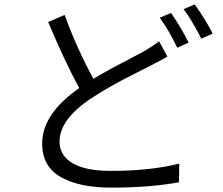

<svg xmlns="http://www.w3.org/2000/svg" viewBox="-20 -815 1017 874"><path d="M742.2 -557.6Q728.5 -548.8 668 -517.6Q659.2 -512.7 596.7 -481.4Q534.2 -450.2 486.8 -423.3Q439.5 -396.5 396.5 -368.2Q251 -272.5 251 -169.9Q251 -107.4 310.1 -72.3Q369.1 -37.1 483.4 -37.1Q666 -37.1 795.9 -70.3L794.9 14.6Q664.1 39.1 486.3 39.1Q340.8 39.1 256.3 -9.3Q171.9 -57.6 171.9 -161.1Q171.9 -296.9 340.8 -414.1Q279.3 -525.4 199.2 -714.8L274.4 -747.1Q328.1 -597.7 405.3 -456.1Q443.4 -479.5 486.8 -502.9Q530.3 -526.4 574.7 -549.3Q619.1 -572.3 634.8 -581.1Q685.5 -611.3 704.1 -627ZM707 -734.4 758.8 -755.9Q800.8 -695.3 838.9 -621.1L787.1 -597.7Q747.1 -680.7 707 -734.4ZM815.4 -773.4 866.2 -794.9Q914.1 -728.5 948.2 -662.1L896.5 -638.7Q850.6 -728.5 815.4 -773.4Z"/></svg>

Font: Min Sans
Style: Regular
Weight: 400
Designer: Jinseong-Kim, NotoSansCJK, Nunito
Foundry: Jinseong-Kim
Version: Version 1.400;Glyphs 3.1.2 (3151)